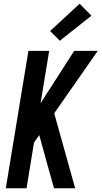

<svg xmlns="http://www.w3.org/2000/svg" viewBox="-20 -1007 543 1027"><path d="M11 0 132 -735H243L197 -455L377 -735H503L270 -401L382 0H269L243 -92L190 -284L162 -245L122 0ZM300 -789 248 -841 406 -987 469 -923Z"/></svg>

Font: Iosevka QP
Style: Bold Italic
Weight: 700
Italic angle: -9°
Designer: Belleve Invis
Foundry: Belleve Invis
Version: Version 20.0.0; ttfautohint (v1.8.4)